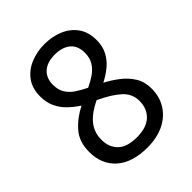

<svg xmlns="http://www.w3.org/2000/svg" viewBox="-207 -840 966 966"><g transform="rotate(-45 275.5 -357.5)"><path d="M276 10Q169 10 110.5 -41.5Q52 -93 52 -182Q52 -255 92.5 -300.5Q133 -346 190 -374Q158 -395 132 -420Q106 -445 90.5 -478Q75 -511 75 -554Q75 -611 103 -649Q131 -687 177 -706Q223 -725 276 -725Q331 -725 376.5 -706Q422 -687 449.5 -649Q477 -611 477 -553Q477 -510 460 -477.5Q443 -445 414.5 -421Q386 -397 349 -378Q387 -358 421.5 -331.5Q456 -305 478 -269.5Q500 -234 500 -186Q500 -126 471.5 -82Q443 -38 393 -14Q343 10 276 10ZM274 -64Q343 -64 378 -97Q413 -130 413 -185Q413 -235 375 -270Q337 -305 263 -340Q202 -311 170.5 -273Q139 -235 139 -181Q139 -129 171.5 -96.5Q204 -64 274 -64ZM277 -414Q309 -429 334.5 -447Q360 -465 375 -490Q390 -515 390 -550Q390 -600 359.5 -625.5Q329 -651 275 -651Q241 -651 215.5 -639.5Q190 -628 176 -605.5Q162 -583 162 -550Q162 -514 177 -489.5Q192 -465 218 -447.5Q244 -430 277 -414Z"/></g></svg>

Font: lgurmukhi25
Style: Book
Weight: 400
Designer: Jelle Bosma - Monotype Design Team
Foundry: Monotype Imaging Inc.
Version: Version 2.003